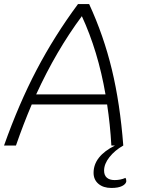

<svg xmlns="http://www.w3.org/2000/svg" viewBox="-62 -720 702 950"><path d="M468 -203H95Q54 -107 17 0H-42Q31 -206 119 -374Q207 -542 324 -700H379Q451 -544 491.5 -376Q532 -208 548 0H489Q483 -105 468 -203ZM460 -253Q423 -467 343 -640Q216 -469 117 -253ZM401 135Q401 53 507 0H548Q506 24 479.5 57.5Q453 91 453 124Q453 147 466.5 159Q480 171 505 171Q535 171 559 160Q563 167 563 177Q561 191 542 200.5Q523 210 489 210Q449 210 425 189.5Q401 169 401 135Z"/></svg>

Font: Krub Light
Style: Italic
Weight: 300
Italic angle: -8°
Designer: Ekaluck Peanpanawate
Foundry: Cadson Demak Co.,Ltd.
Version: Version 1.000; ttfautohint (v1.6)